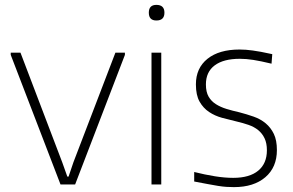

<svg xmlns="http://www.w3.org/2000/svg" viewBox="-20 -756 1201 787"><path d="M24 -531V-540H64L235 -91L256 -32H261L281 -91L453 -540H492V-531L288 0H228Z M621 -672Q590 -672 590 -704Q590 -736 621 -736Q654 -736 654 -704Q654 -672 621 -672ZM601 -540H641V0H601Z M939 11Q923 11 908 10Q893 9 874 6Q855 3 831.5 -1.5Q808 -6 776 -12V-51Q820 -40 860.5 -33.5Q901 -27 936 -27Q1003 -27 1038.5 -56.5Q1074 -86 1074 -140Q1074 -169 1064.5 -189Q1055 -209 1038.5 -222.5Q1022 -236 999 -244Q976 -252 950 -258Q920 -265 890.5 -273Q861 -281 837 -297Q813 -313 798 -339.5Q783 -366 783 -410Q783 -477 830.5 -515Q878 -553 962 -553Q976 -553 988.5 -552Q1001 -551 1016 -549Q1031 -547 1050 -543.5Q1069 -540 1096 -534L1093 -495Q1047 -506 1018 -510.5Q989 -515 963 -515Q896 -515 860 -488Q824 -461 824 -410Q824 -379 835 -360Q846 -341 865 -329Q884 -317 908.5 -309.5Q933 -302 960 -296Q991 -288 1019.5 -278Q1048 -268 1069 -250.5Q1090 -233 1102.5 -207Q1115 -181 1115 -141Q1115 -70 1067.5 -29.5Q1020 11 939 11Z"/></svg>

Font: Encode Sans Normal
Style: Thin
Weight: 100
Designer: Pablo Impallari, Andres Torresi
Foundry: Pablo Impallari, Andres Torresi
Version: Version 1.000; ttfautohint (v1.00) -l 8 -r 50 -G 200 -x 14 -